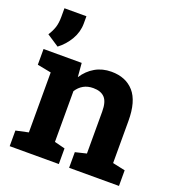

<svg xmlns="http://www.w3.org/2000/svg" viewBox="-137 -874 911 986"><g transform="rotate(20 319.0 -381.0)"><path d="M25.4 0V-85.4L93.8 -100.1V-427.7L18.1 -442.4V-528.3H226.6L232.9 -452.6Q259.3 -493.2 298.1 -515.6Q336.9 -538.1 386.7 -538.1Q465.3 -538.1 509.8 -487.8Q554.2 -437.5 554.2 -330.1V-100.1L622.6 -85.4V0H350.1V-85.4L411.1 -100.1V-329.6Q411.1 -382.8 390.1 -405Q369.1 -427.2 327.6 -427.2Q296.9 -427.2 274.2 -414.3Q251.5 -401.4 236.3 -377.4V-100.1L293.9 -85.4V0ZM81.5 -564.5 15.6 -607.9Q31.2 -631.8 39.3 -656Q47.4 -680.2 47.4 -715.8V-761.7H167.5V-722.2Q167.5 -675.8 143.3 -634.3Q119.1 -592.8 81.5 -564.5Z"/></g></svg>

Font: Roboto Slab LO
Style: Bold
Weight: 700
Designer: Google
Version: Version 2.000